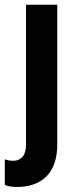

<svg xmlns="http://www.w3.org/2000/svg" viewBox="-41 -565 322 790"><path d="M25.6 204.2C129.6 205.3 194.6 148.1 194.6 30.2V-545.5H66.1V29.1C66.1 68.2 51.8 96.6 11.4 96.6C-1.4 96.6 -13.8 93.4 -21.3 90.2V196C-8.5 201 2.8 203.8 25.6 204.2Z"/></svg>

Font: TID UI Semi Bold
Style: Regular
Weight: 600
Designer: The TID Project Authors
Foundry: Bakken & Bæck
Version: Version 1.001;hotconv 1.0.109;makeotfexe 2.5.65596